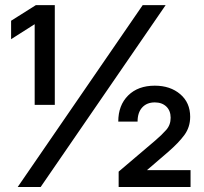

<svg xmlns="http://www.w3.org/2000/svg" viewBox="-20 -748 817 768"><path d="M199.2 -727.5V-328.6H118.7V-650.9H118.2L24.4 -591.3V-665L123.5 -727.5ZM50.8 0 550.8 -727.5H642.6L142.6 0ZM454.6 0V-61.5L601.1 -186Q627.4 -208.5 645 -228.5Q662.6 -248.5 662.6 -276.9Q662.6 -305.2 645.3 -321.8Q627.9 -338.4 599.1 -338.4Q567.4 -338.4 548.8 -318.1Q530.3 -297.9 530.3 -261.7H453.1Q453.1 -327.1 492.7 -366.2Q532.2 -405.3 599.1 -405.3Q661.1 -405.3 700.9 -371.3Q740.7 -337.4 740.7 -280.8Q740.7 -239.7 717.8 -208.3Q694.8 -176.8 652.3 -140.1L568.4 -67.9V-67.4H742.2V0Z"/></svg>

Font: Inter Display Medium
Style: Regular
Weight: 500
Designer: Rasmus Andersson
Foundry: rsms
Version: Version 4.001;git-9221beed3